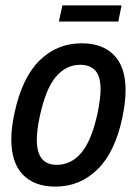

<svg xmlns="http://www.w3.org/2000/svg" viewBox="-20 -683 510 714"><path d="M22 -165Q22 -209 34 -263Q62 -394 127 -458Q192 -522 284 -522Q361 -522 404 -478Q447 -434 447 -347Q447 -303 435 -246Q408 -117 342.5 -53Q277 11 186 11Q108 11 65 -33.5Q22 -78 22 -165ZM343 -263Q354 -318 354 -350Q354 -399 334.5 -420.5Q315 -442 278 -442Q225 -442 187 -396.5Q149 -351 127 -246Q117 -199 117 -162Q117 -70 191 -70Q245 -70 283 -115.5Q321 -161 343 -263ZM212 -663H432L420 -603H199Z"/></svg>

Font: Decalotype Medium Italic
Style: Regular
Weight: 500
Italic angle: -12°
Designer: Alfredo Marco Pradil
Foundry: Alfredo Marco Pradil
Version: Version 1.0